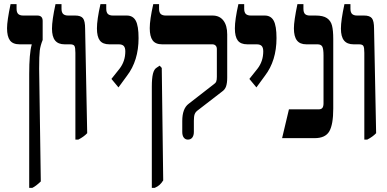

<svg xmlns="http://www.w3.org/2000/svg" viewBox="-20 -667 1867 927"><path d="M121 -310Q121 -409 133 -451V-453H75Q42 -453 28 -472Q14 -491 14 -531Q14 -566 31 -647H60V-625Q60 -607 68 -599.5Q76 -592 92 -592H160Q186 -592 186 -566V-474Q175 -447 172 -422.5Q169 -398 169 -336L177 209Q153 232 136 240H121Z M344 -412Q344 -437 339.5 -445Q335 -453 318 -453H292Q261 -453 246 -471.5Q231 -490 231 -529Q231 -569 248 -647H277V-625Q277 -607 285 -599.5Q293 -592 309 -592H343Q370 -592 380.5 -579Q391 -566 391 -528L401 -24Q384 -6 358 7H344Z M518 -286 557 -335Q585 -371 585 -419Q585 -437 577.5 -445Q570 -453 553 -453H508Q476 -453 462 -471.5Q448 -490 448 -530Q448 -572 465 -647H493V-625Q493 -607 501 -599.5Q509 -592 525 -592H592Q622 -592 635.5 -567Q649 -542 649 -483Q649 -374 593 -301L552 -245Z M860 -30V-83Q860 -143 891 -166L1012 -260Q1021 -266 1024 -273.5Q1027 -281 1027 -296V-430Q1027 -441 1021 -447Q1015 -453 1005 -453H763Q731 -453 717 -472Q703 -491 703 -531Q703 -572 720 -647H748V-625Q748 -607 756 -599.5Q764 -592 780 -592H1006Q1040 -592 1058.5 -568Q1077 -544 1077 -501V-292Q1077 -266 1071.5 -250Q1066 -234 1051 -224L937 -136Q924 -127 920 -116Q916 -105 916 -84V-30Q916 -13 908.5 -3Q901 7 887 7Q875 7 867.5 -2.5Q860 -12 860 -30ZM713 -249Q713 -289 718.5 -311Q724 -333 736 -340L751 -350L761 -339L768 204Q759 218 750 226Q741 234 727 240H713Z M1184 -286 1223 -335Q1251 -371 1251 -419Q1251 -437 1243.5 -445Q1236 -453 1219 -453H1174Q1142 -453 1128 -471.5Q1114 -490 1114 -530Q1114 -572 1131 -647H1159V-625Q1159 -607 1167 -599.5Q1175 -592 1191 -592H1258Q1288 -592 1301.5 -567Q1315 -542 1315 -483Q1315 -374 1259 -301L1218 -245Z M1375 -139H1518Q1531 -139 1536.5 -146Q1542 -153 1542 -168V-399Q1542 -431 1536 -442Q1530 -453 1513 -453H1459Q1428 -453 1413.5 -472Q1399 -491 1399 -530Q1399 -566 1416 -647H1445V-625Q1445 -607 1452.5 -599.5Q1460 -592 1476 -592H1504Q1540 -592 1558.5 -579.5Q1577 -567 1583 -543.5Q1589 -520 1589 -479V-143Q1589 -66 1570 -33Q1551 0 1499 0H1342Z M1739 -412Q1739 -437 1734.5 -445Q1730 -453 1713 -453H1687Q1656 -453 1641 -471.5Q1626 -490 1626 -529Q1626 -569 1643 -647H1672V-625Q1672 -607 1680 -599.5Q1688 -592 1704 -592H1738Q1765 -592 1775.5 -579Q1786 -566 1786 -528L1796 -24Q1779 -6 1753 7H1739Z"/></svg>

Font: Noto Serif Hebrew Cond
Style: Bold
Weight: 700
Width: 3
Designer: Monotype Design Team
Foundry: Monotype Imaging Inc.
Version: Version 1.000